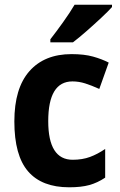

<svg xmlns="http://www.w3.org/2000/svg" viewBox="-20 -852 511 816"><path d="M274 -56Q158 -56 99.5 -123.5Q41 -191 41 -336Q41 -477 105 -549.5Q169 -622 284 -622Q338 -622 375.5 -611.5Q413 -601 442 -586L402 -474Q369 -489 342 -497.5Q315 -506 288 -506Q185 -506 185 -337Q185 -173 289 -173Q330 -173 362.5 -185Q395 -197 427 -219V-97Q394 -75 359.5 -65.5Q325 -56 274 -56ZM456 -822Q440 -804 410 -776Q380 -748 347.5 -719.5Q315 -691 290 -672H194V-685Q219 -717 248 -757.5Q277 -798 297 -832H456Z"/></svg>

Font: Noto Sans Malayalam UI SemiCondensed
Style: Bold
Weight: 700
Width: 4
Designer: Jelle Bosma - Monotype Design Team
Foundry: Monotype Imaging Inc.
Version: Version 2.104; ttfautohint (v1.8.4.7-5d5b)